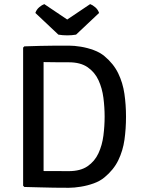

<svg xmlns="http://www.w3.org/2000/svg" viewBox="-20 -909 686 934"><path d="M593 -341.5Q593 -283 585.5 -229.5Q578 -176 555.5 -129.5Q533 -83 488 -46Q466.5 -28 436 -17Q405.5 -6 373.2 -0.8Q341 4.5 315 4.5Q274.5 4.5 242 4Q209.5 3.5 175.8 2.5Q142 1.5 98.5 0.5L92.5 -5.5V-677.5L98.5 -683.5Q142 -685 175.8 -685.8Q209.5 -686.5 242 -686.8Q274.5 -687 315 -687Q341 -687 373.2 -681.8Q405.5 -676.5 436 -665.2Q466.5 -654 488 -636Q532.5 -599 555 -552.5Q577.5 -506 585.2 -452.8Q593 -399.5 593 -341.5ZM489 -341.5Q489 -387 483 -433.5Q477 -480 459 -519Q441 -558 406.2 -582Q371.5 -606 314.5 -606Q282 -606 254.5 -606.2Q227 -606.5 192 -607V-77Q227 -77 254.5 -76.8Q282 -76.5 314.5 -76.5Q371.5 -76.5 406.2 -100.5Q441 -124.5 459 -163.5Q477 -202.5 483 -249.2Q489 -296 489 -341.5ZM418.5 -889Q430 -885 443.2 -873.8Q456.5 -862.5 462 -846L350 -740.5Q329.5 -737 307 -737Q284.5 -737 264 -740.5L152 -846Q157.5 -862.5 170.8 -873.8Q184 -885 195.5 -889L307 -814Z"/></svg>

Font: Signika Negative SC
Style: Regular
Weight: 400
Designer: Anna Giedryś
Foundry: Anna Giedryś
Version: Version 2.000; ttfautohint (v1.8.3) -l 8 -r 50 -G 200 -x 9 -